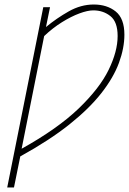

<svg xmlns="http://www.w3.org/2000/svg" viewBox="-20 -692 572 852"><path d="M12 140 172 -660H202L184 -572Q231 -611 285 -641.5Q339 -672 396 -672Q455 -672 493.5 -641Q532 -610 532 -538Q532 -479 508 -413.5Q484 -348 430 -279Q376 -210 287.5 -139.5Q199 -69 70 2L42 140ZM76 -32Q236 -121 329 -210.5Q422 -300 462 -382Q502 -464 502 -532Q502 -595 470 -620.5Q438 -646 394 -646Q369 -646 332.5 -632.5Q296 -619 255 -593.5Q214 -568 176 -532Z"/></svg>

Font: Source Sans 3 ExtraLight
Style: Italic
Weight: 250
Italic angle: -11°
Designer: Paul D. Hunt
Foundry: Adobe
Version: Version 3.046;hotconv 1.0.118;makeotfexe 2.5.65603